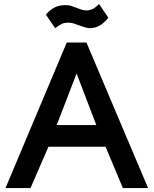

<svg xmlns="http://www.w3.org/2000/svg" viewBox="-20 -955 780 975"><path d="M319 -739H419L732 0H604L516 -210H226L135 0H8ZM469 -320 369 -582 268 -320ZM213 -881Q236 -907 259 -918Q282 -929 312 -929Q328 -929 338.5 -926Q349 -923 372 -914Q401 -902 419 -902Q453 -902 483 -935L530 -865Q489 -812 437 -812Q426 -812 412.5 -816Q399 -820 376 -828Q358 -835 347.5 -837.5Q337 -840 326 -840Q308 -840 295.5 -834.5Q283 -829 260 -812Z"/></svg>

Font: Involve SemiBold
Style: Regular
Weight: 600
Designer: Stefan Peev
Foundry: Context Ltd.
Version: Version 1.001